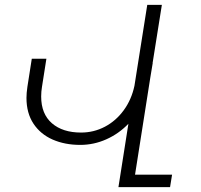

<svg xmlns="http://www.w3.org/2000/svg" viewBox="-20 -770 826 790"><path d="M688 -51.3 679.7 0H467.3L508.3 -260.7Q468.8 -219.7 417.5 -196.8Q366.2 -173.8 310.1 -173.8Q246.6 -173.8 196.5 -195.8Q146.5 -217.8 117.7 -261.2Q88.9 -304.7 88.9 -367.2Q88.9 -387.2 92.8 -413.1L110.8 -528.3H170.9L152.8 -413.1Q149.4 -393.1 149.4 -373Q149.4 -301.3 193.6 -262.9Q237.8 -224.6 313.5 -224.6Q365.7 -224.6 411.4 -248.5Q457 -272.5 489 -316.2Q521 -359.9 533.2 -417L585.9 -750H646L607.9 -510.7H608.4L598.6 -451.7L535.6 -51.3Z"/></svg>

Font: Mardoto Light
Style: Italic
Weight: 300
Italic angle: -12°
Designer: Christian Robertson, Vahan Hovhannisyan
Foundry: Google
Version: Version 1.000